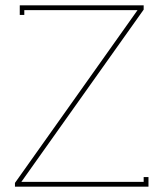

<svg xmlns="http://www.w3.org/2000/svg" viewBox="-20 -699 611 719"><path d="M518 -663V-679H54V-643H71V-661H495L36 -14V0H536V-36H518V-18H60Z"/></svg>

Font: Rawengulk
Style: Light
Weight: 300
Version: Version 0.9